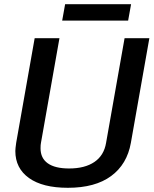

<svg xmlns="http://www.w3.org/2000/svg" viewBox="-20 -882 731 914"><path d="M53 -163Q53 -174 57 -202L145 -700H263L175 -202Q173 -193 173 -176Q173 -129 207.5 -104.5Q242 -80 309 -80Q384 -80 429.5 -111Q475 -142 485 -202L573 -700H691L603 -202Q585 -100 509 -44Q433 12 303 12Q183 12 118 -34.5Q53 -81 53 -163ZM290 -862H604L590 -784H276Z"/></svg>

Font: KoHo SemiBold
Style: Italic
Weight: 600
Italic angle: -10°
Version: Version 1.000; ttfautohint (v1.6)